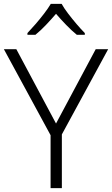

<svg xmlns="http://www.w3.org/2000/svg" viewBox="-20 -967 576 987"><path d="M268 -332 472 -714H536L298 -276V0H240V-272L0 -714H64ZM297 -947Q309 -925 330 -897.5Q351 -870 374 -843Q397 -816 416 -797V-788H375Q348 -810 320 -839Q292 -868 268 -896Q244 -868 216.5 -839Q189 -810 162 -788H121V-797Q140 -817 163 -843.5Q186 -870 207 -897.5Q228 -925 241 -947Z"/></svg>

Font: Noto Traditional Nushu Light
Style: Regular
Weight: 300
Designer: LIU Zhao
Foundry: LiuZhao Studio
Version: Version 2.003; ttfautohint (v1.8.4.7-5d5b)